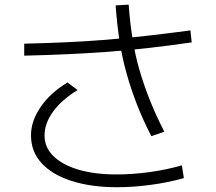

<svg xmlns="http://www.w3.org/2000/svg" viewBox="-20 -813 920 819"><path d="M112.2 -235.6Q112.2 -296.7 153.3 -356.7Q194.4 -416.7 267.8 -461.1L311.1 -428.9Q243.3 -387.8 206.7 -337.2Q170 -286.7 170 -235.6Q170 -184.4 207.8 -147.2Q245.6 -110 314.4 -89.4Q383.3 -68.9 477.8 -68.9Q544.4 -68.9 617.8 -78.9Q691.1 -88.9 755.6 -107.8L764.4 -53.3Q697.8 -34.4 622.8 -24.4Q547.8 -14.4 478.9 -14.4Q368.9 -14.4 285.6 -41.1Q202.2 -67.8 157.2 -117.2Q112.2 -166.7 112.2 -235.6ZM625.6 -232.2Q590 -301.1 564.4 -366.7Q538.9 -432.2 520 -499.4Q501.1 -566.7 490 -638.3Q478.9 -710 473.3 -790L528.9 -793.3Q534.4 -715.6 545.6 -646.1Q556.7 -576.7 575.6 -512.2Q594.4 -447.8 620 -383.9Q645.6 -320 681.1 -251.1ZM83.3 -626.7Q177.8 -628.9 263.3 -632.8Q348.9 -636.7 432.2 -643.3Q515.6 -650 603.9 -660Q692.2 -670 792.2 -683.3L797.8 -632.2Q697.8 -617.8 609.4 -607.8Q521.1 -597.8 436.1 -591.7Q351.1 -585.6 265 -581.7Q178.9 -577.8 83.3 -575.6Z"/></svg>

Font: Paperlogy 3 Light
Style: Regular
Weight: 300
Designer: redesigned by Lee Juim, glyphs from Gmarket Sans & Montserrat
Foundry: PT&
Version: Version 1.001